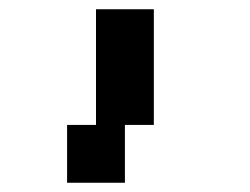

<svg xmlns="http://www.w3.org/2000/svg" viewBox="-20 -395 540 415"><path d="M125 -125H187.5V-375H312.5V-125H250V0H125Z"/></svg>

Font: Amiga Topaz Unicode Rus
Style: Regular
Weight: 400
Designer: dMG of Trueschool and Divine Stylers
Foundry: dMG of Trueschool and Divine Stylers
Version: Version 1.1